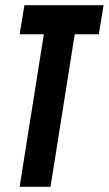

<svg xmlns="http://www.w3.org/2000/svg" viewBox="-20 -720 419 740"><path d="M360.8 -587.9H268L174.7 0H55.6L148.9 -587.9H55.7L74.1 -700H379.2Z"/></svg>

Font: Georama
Style: Italic
Weight: 400
Width: 2
Italic angle: -9°
Designer: Jean-Baptiste Levee
Foundry: Production Type
Version: Version 1.000